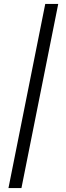

<svg xmlns="http://www.w3.org/2000/svg" viewBox="-20 -762 334 976"><path d="M23 194 210 -742H276L89 194Z"/></svg>

Font: MOST Montserrat
Style: Italic
Weight: 400
Italic angle: -11.3°
Designer: Julieta Ulanovsky
Foundry: Julieta Ulanovsky
Version: Version 8.000;March 11, 2024;FontCreator 15.0.0.2926 64-bit